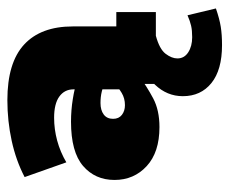

<svg xmlns="http://www.w3.org/2000/svg" viewBox="-72 -382 637 534"><g transform="rotate(-90 247.0 -114.5)"><path d="M161 10Q91 10 52.5 -25.5Q14 -61 14 -115Q14 -169 53 -202.5Q92 -236 176 -236Q208 -236 239 -231Q270 -226 285 -220L266 -206V-229Q266 -254 246 -268.5Q226 -283 187 -283Q155 -283 123.5 -274.5Q92 -266 63 -249L22 -365Q68 -389 123 -401Q178 -413 236 -413Q340 -413 390.5 -366.5Q441 -320 441 -231V-110H481V0H281V-68L308 -50Q274 -25 241 -7.5Q208 10 161 10ZM222 -86Q241 -86 256 -95Q271 -104 281 -115L266 -78V-169L284 -141Q274 -147 259.5 -150.5Q245 -154 228 -154Q208 -154 196 -145Q184 -136 184 -119Q184 -103 195 -94.5Q206 -86 222 -86ZM389 184Q320 184 283.5 154.5Q247 125 247 75Q247 31 279 -2.5Q311 -36 361 -52L415 0Q378 10 365 27Q352 44 352 60Q352 79 369 90Q386 101 411 101Q430 101 443 98Q456 95 472 88L491 167Q462 177 440 180.5Q418 184 389 184Z"/></g></svg>

Font: Rokkitt Black
Style: Regular
Weight: 900
Designer: Vernon Adams
Foundry: Vernon Adams
Version: Version 3.103